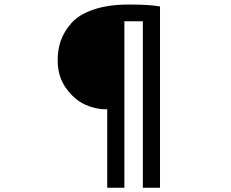

<svg xmlns="http://www.w3.org/2000/svg" viewBox="-20 -788 1040 863"><path d="M461.9 55.7V-296.9H453.1Q408.2 -296.9 361.3 -318.4Q314.5 -339.8 277.3 -391.1Q240.2 -442.4 239.3 -512.7Q238.3 -561.5 252.9 -604Q267.6 -646.5 301.3 -684.6Q335 -722.7 400.9 -745.1Q466.8 -767.6 558.6 -767.6Q655.3 -767.6 699.2 -758.8V55.7H622.1V-692.4H539.1V55.7Z"/></svg>

Font: Gen Shin Gothic Medium
Style: Regular
Weight: 500
Designer: [Source Han Sans]
Ryoko NISHIZUKA  (kana & ideographs); Paul D. Hunt (Latin, Greek & Cyrillic); Wenlong ZHANG  (bopomofo
Version: Version 1.002.20150607